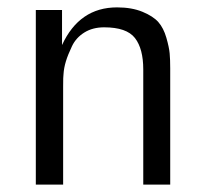

<svg xmlns="http://www.w3.org/2000/svg" viewBox="-20 -500 561 520"><path d="M77 0V-473H148V-378Q195 -480 297 -480Q337 -480 366 -468Q395 -456 409 -440Q423 -424 430.5 -398Q438 -372 439.5 -355.5Q441 -339 441 -315V-314V0H368V-312Q368 -368 345.5 -397Q323 -426 262 -426Q231 -426 208.5 -412Q186 -398 175 -375Q164 -352 158.5 -334Q153 -316 152 -299Q151 -294 151 -265V0Z"/></svg>

Font: Coval
Style: ExtraLight
Weight: 250
Foundry: Context Ltd
Version: Version 001.000